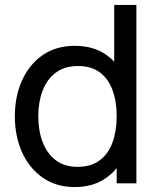

<svg xmlns="http://www.w3.org/2000/svg" viewBox="-20 -740 640 775"><path d="M282 15Q206.5 15 152.5 -22.8Q98.5 -60.5 69.2 -125Q40 -189.5 40 -270.5Q40 -351.5 69.2 -416Q98.5 -480.5 152.5 -517.8Q206.5 -555 281.5 -555Q358 -555 410 -518Q427 -506 441 -491V-720H530.5V0H451V-61.5Q433 -39.5 410 -23Q358 15 282 15ZM293 -66.5Q347.5 -66.5 382.5 -92.8Q417.5 -119 434.2 -165.2Q451 -211.5 451 -270.5Q451 -330.5 434.2 -376.2Q417.5 -422 383 -447.8Q348.5 -473.5 295.5 -473.5Q240.5 -473.5 204.8 -446.5Q169 -419.5 151.8 -373.5Q134.5 -327.5 134.5 -270.5Q134.5 -213 152 -166.8Q169.5 -120.5 204.8 -93.5Q240 -66.5 293 -66.5Z"/></svg>

Font: Cns Manrope Med
Style: Regular
Weight: 500
Designer: Mikhail Sharanda
Foundry: Mikhail Sharanda
Version: Version 4.504